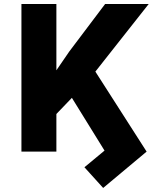

<svg xmlns="http://www.w3.org/2000/svg" viewBox="-20 -747 828 946"><path d="M257.8 -727.3V-400.6L321.4 -493.3L497.9 -727.3H712.7L449.9 -394.2L702.4 0L488.3 179L396 77.1L495 -5L334.2 -264.9L257.8 -185.4V0H85.6V-727.3Z"/></svg>

Font: Inter P Extra Bold
Style: Regular
Weight: 800
Designer: Rasmus Andersson
Foundry: rsms
Version: Version 3.018;git-588b23468